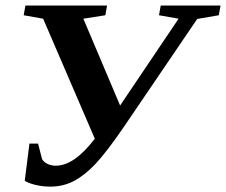

<svg xmlns="http://www.w3.org/2000/svg" viewBox="-20 -675 829 704"><path d="M66.9 -619.1 73.2 -654.8H372.6L366.2 -619.1L285.6 -606.4L420.4 -288.1L634.8 -606.4L563 -619.1L569.3 -654.8H788.6L782.2 -619.1L703.1 -605.5L434.6 -210.4Q370.6 -116.7 329.8 -73.7Q289.1 -30.8 249.8 -10.7Q210.4 9.3 165 9.3Q135.7 9.3 109.1 2.7Q82.5 -3.9 70.8 -12.2L87.9 -148.4H119.6L134.3 -91.3Q141.1 -80.1 155 -73.7Q168.9 -67.4 184.1 -67.4Q252.4 -67.4 327.6 -166.5L138.2 -606.4Z"/></svg>

Font: Liberation Serif
Style: Bold Italic
Weight: 700
Italic angle: -16.333°
Designer: Steve Matteson
Foundry: Ascender Corporation
Version: Version 2.1.5